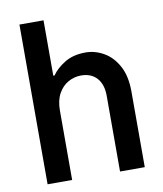

<svg xmlns="http://www.w3.org/2000/svg" viewBox="-82 -794 731 861"><g transform="rotate(-10 283.5 -363.5)"><path d="M176.8 -315.7V0H65V-727.3H174.7V-475.1H180.4Q201.7 -506 240.4 -529.3Q279.1 -552.6 334.9 -552.6Q377.8 -552.6 417.4 -530Q457 -507.5 482.2 -461.3Q507.5 -415.1 507.5 -344.5V0H394.9V-345.2Q394.9 -396.7 369 -425.6Q343 -454.5 296.9 -454.5Q266 -454.5 238.5 -439.1Q210.9 -423.7 193.9 -392.9Q176.8 -362.2 176.8 -315.7Z"/></g></svg>

Font: Interface Medium
Style: Regular
Weight: 500
Designer: Rasmus Andersson
Foundry: rsms
Version: Version 1.8